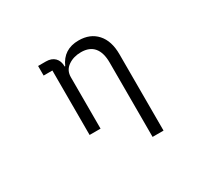

<svg xmlns="http://www.w3.org/2000/svg" viewBox="-151 -779 1302 1215"><g transform="rotate(-30 500.0 -171.5)"><path d="M643 -333Q643 -406 611.5 -443.5Q580 -481 518 -481Q463 -481 423.5 -453.5Q384 -426 384 -376V0H304V-471H240V-541H297Q338 -541 361 -518Q384 -495 384 -454H388Q431 -553 542 -553Q626 -553 674.5 -499Q723 -445 723 -348V210H643Z"/></g></svg>

Font: IBM Plex Sans JP
Style: Regular
Weight: 400
Designer: Mike Abbink; Paul van der Laan; Pieter van Rosmalen; Wujin Sim; Yejin Wi; Jinhee Kim; Boomi Park; Yona Kim; Kichan Ma
Foundry: Sandoll Inc.
Version: Version 1.000